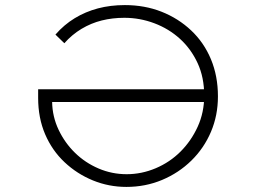

<svg xmlns="http://www.w3.org/2000/svg" viewBox="-20 -725 1007 755"><path d="M477 10Q408 10 345.5 -15.5Q283 -41 234 -87Q185 -133 157.5 -197Q130 -261 130 -340V-374H801V-324H185Q186 -266 210.5 -214.5Q235 -163 275 -124Q315 -85 367.5 -62.5Q420 -40 478 -40Q537 -40 592.5 -63.5Q648 -87 690 -129Q732 -171 757.5 -227Q783 -283 783 -349Q783 -421 757 -477Q731 -533 687.5 -572.5Q644 -612 587 -633.5Q530 -655 469 -655Q422 -655 380 -644.5Q338 -634 300.5 -611.5Q263 -589 233 -555L198 -589Q232 -628 274 -653.5Q316 -679 365 -692Q414 -705 471 -705Q549 -705 615 -679Q681 -653 731.5 -605.5Q782 -558 809.5 -492Q837 -426 837 -346Q837 -271 809.5 -206.5Q782 -142 732.5 -93.5Q683 -45 617.5 -17.5Q552 10 477 10Z"/></svg>

Font: Lexend Zetta ExtraLight
Style: Regular
Weight: 250
Version: Version 1.007